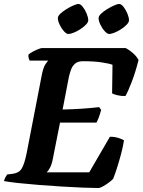

<svg xmlns="http://www.w3.org/2000/svg" viewBox="-35 -946 717 966"><path d="M460 0Q431 0 382 -2Q333 -4 275.5 -7.5Q218 -11 161 -15.5Q104 -20 57.5 -25Q11 -30 -15 -35Q-12 -46 -7.5 -54.5Q-3 -63 1 -68L31 -72Q61 -76 74.5 -98.5Q88 -121 99 -175L174 -562Q182 -606 193.5 -622.5Q205 -639 207 -641H114Q112 -645 109.5 -653Q107 -661 108 -671Q115 -678 129 -685.5Q143 -693 156.5 -698.5Q170 -704 175 -704H598Q614 -696 633.5 -679Q653 -662 662 -644Q647 -584 628 -534.5Q609 -485 596 -463Q577 -462 557.5 -466.5Q538 -471 529 -476L531 -620Q517 -626 478 -632Q439 -638 383 -638Q357 -638 343 -626Q329 -614 322.5 -596Q316 -578 312 -561L280 -395Q330 -396 375 -399Q420 -402 464 -407L474 -393Q468 -371 461.5 -354Q455 -337 450 -329H267L231 -148Q226 -120 217 -103Q208 -86 200 -79H414L518 -258Q543 -258 562.5 -251.5Q582 -245 589 -240Q583 -204 573 -167Q563 -130 552.5 -97.5Q542 -65 534 -46Q527 -38 512 -27Q497 -16 482.5 -8Q468 0 460 0ZM514 -775Q505 -775 492 -789Q479 -803 470 -822Q461 -841 461 -855Q461 -865 473.5 -877Q486 -889 504 -900Q522 -911 539 -918.5Q556 -926 565 -926Q575 -926 586.5 -911.5Q598 -897 606 -877.5Q614 -858 614 -844Q614 -834 602.5 -822Q591 -810 574 -799Q557 -788 540.5 -781.5Q524 -775 514 -775ZM309 -775Q299 -775 286.5 -789Q274 -803 265 -822Q256 -841 256 -855Q256 -865 268.5 -877Q281 -889 299 -900Q317 -911 334 -918.5Q351 -926 360 -926Q370 -926 381.5 -911.5Q393 -897 401 -877.5Q409 -858 409 -844Q409 -834 397.5 -822Q386 -810 369 -799Q352 -788 335.5 -781.5Q319 -775 309 -775Z"/></svg>

Font: Texturina 72pt 72pt ExtraBold
Style: Italic
Weight: 800
Italic angle: -11°
Designer: Guillermo Torres Carreño
Foundry: Omnibus-Type
Version: Version 1.002; ttfautohint (v1.8.3)